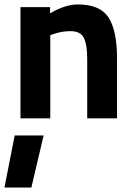

<svg xmlns="http://www.w3.org/2000/svg" viewBox="-30 -532 603 863"><path d="M-10 311 36 77H166L111 311ZM196 0H62V-500H195V-472Q263 -512 320 -512Q420 -512 458 -453Q496 -394 496 -271V0H362V-267Q362 -331 347 -361.5Q332 -392 287 -392Q246 -392 208 -378L196 -374Z"/></svg>

Font: Titillium Web[RUS by Daymarius]
Style: Bold
Weight: 700
Designer: Cyrillization by Daymarius
Foundry: Cyrillization by Daymarius
Version: Version 1.002 September 11, 2018